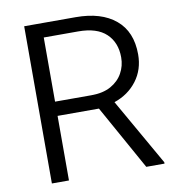

<svg xmlns="http://www.w3.org/2000/svg" viewBox="-80 -783 786 855"><g transform="rotate(-10 313.0 -355.5)"><path d="M512.7 0 350.1 -292H163.1V0H85.9V-710.9H318.8Q434.1 -710.9 499 -656.7Q564 -602.5 564 -499.5Q564 -431.2 525.9 -380.6Q487.8 -330.1 423.3 -308.1L595.2 -6.3V0ZM318.8 -646.5H163.1V-356.4H327.1Q380.4 -356.4 415.8 -376.2Q451.2 -396 469.2 -428.5Q487.3 -460.9 487.3 -499.5Q487.3 -566.9 445.3 -606.7Q403.3 -646.5 318.8 -646.5Z"/></g></svg>

Font: Vazirmatn RD FD Light
Style: Regular
Weight: 300
Designer: Saber Rastikerdar
Foundry: Saber Rastikerdar
Version: Version 33.003